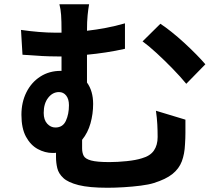

<svg xmlns="http://www.w3.org/2000/svg" viewBox="-20 -829 1040 905"><path d="M400 -809Q396 -787 393 -757.5Q390 -728 390 -684Q434 -689 479 -697.5Q524 -706 569 -719V-599Q525 -589 479 -582Q433 -575 390 -571V-440Q419 -400 419 -339Q419 -292 406.5 -247.5Q394 -203 367 -170Q367 -160 367 -149.5Q367 -139 367 -130Q367 -109 374.5 -94.5Q382 -80 409.5 -72.5Q437 -65 496 -65Q534 -65 577.5 -69.5Q621 -74 649 -83Q688 -94 705.5 -119.5Q723 -145 723 -183Q723 -213 721.5 -242.5Q720 -272 715 -307L854 -265Q854 -226 854 -202.5Q854 -179 852 -148Q850 -103 837 -68.5Q824 -34 793 -9Q762 16 704 34Q682 41 643.5 46Q605 51 563 53.5Q521 56 487 56Q400 56 350.5 43.5Q301 31 278.5 10Q256 -11 250 -36.5Q244 -62 244 -88Q244 -93 244 -98.5Q244 -104 244 -109Q240 -108 236.5 -108Q233 -108 228 -108Q192 -108 158 -126.5Q124 -145 102.5 -184.5Q81 -224 81 -288Q81 -347 104.5 -394Q128 -441 170 -468Q212 -495 266 -495H270Q270 -512 270 -529Q270 -546 270 -563Q265 -563 259.5 -563Q254 -563 249 -563Q217 -563 176.5 -565Q136 -567 86 -571L79 -688Q120 -682 162.5 -678.5Q205 -675 240 -675Q248 -675 255.5 -675Q263 -675 270 -675Q270 -677 270 -679.5Q270 -682 270 -683Q270 -730 268 -758.5Q266 -787 260 -809ZM736 -717Q759 -702 788.5 -678.5Q818 -655 848.5 -627Q879 -599 905 -572.5Q931 -546 948 -526L858 -434Q831 -467 793.5 -505.5Q756 -544 718.5 -578.5Q681 -613 652 -634ZM241 -228Q276 -228 290.5 -259.5Q305 -291 305 -333Q305 -362 292 -378.5Q279 -395 258 -395Q228 -395 207 -368Q186 -341 186 -297Q186 -264 202.5 -246Q219 -228 241 -228Z"/></svg>

Font: Chiron Sans HK TT
Style: Bold
Weight: 700
Designer: Ryoko NISHIZUKA 西塚涼子 (kana, bopomofo & ideographs); Paul D. Hunt (Latin, Greek & Cyrillic); Sandoll Communications 산돌커뮤니
Foundry: Adobe
Version: Version 2.022;hotconv 1.0.109;makeotfexe 2.5.65596